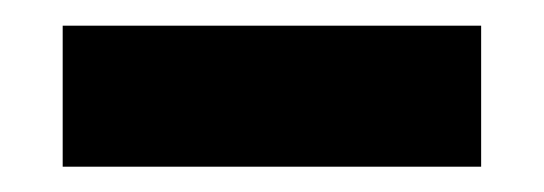

<svg xmlns="http://www.w3.org/2000/svg" viewBox="-20 -363 428 151"><path d="M29.3 -342.8H358.4V-231.9H29.3Z"/></svg>

Font: Doppio One
Style: Regular
Weight: 400
Designer: Szymon Celej
Foundry: Szymon Celej
Version: Version 1.002